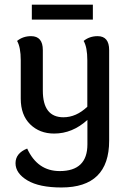

<svg xmlns="http://www.w3.org/2000/svg" viewBox="-20 -581 574 845"><path d="M250.5 244.1Q152.8 244.1 100.6 212.9Q48.3 181.6 48.3 137.2Q48.3 93.3 99.6 72.8Q145 171.9 242.7 171.9Q364.7 171.9 364.7 54.2V-53.2Q298.8 6.8 218.3 6.8Q154.3 6.8 112.8 -33.9Q71.3 -74.7 71.3 -147V-315.9Q71.3 -373 55.2 -400.9Q81.1 -421.9 116.7 -421.9Q168.5 -421.9 168.5 -360.4V-182.1Q168.5 -64.9 259.3 -64.9Q315.4 -64.9 364.3 -111.3V-315.9Q364.3 -373 348.1 -400.9Q374 -421.9 409.7 -421.9Q460.4 -421.9 460.4 -360.4V38.1Q460.4 244.1 250.5 244.1ZM388.7 -494.6H120.1V-560.5H388.7Z"/></svg>

Font: Bainsley
Style: Regular
Weight: 400
Designer: Paul James MIller
Foundry: High-Logic / Made with FontCreator
Version: Version 1.411;March 28, 2021;FontCreator 13.0.0.2683 64-bit